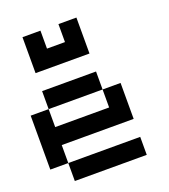

<svg xmlns="http://www.w3.org/2000/svg" viewBox="-158 -1002 982 1115"><g transform="rotate(-20 333.5 -444.5)"><path d="M444.4 -444.4H111.1V-555.6H444.4ZM111.1 -222.2V-111.1H0V-444.4H111.1V-333.3H444.4V-444.4H555.6V-222.2ZM555.6 0H111.1V-111.1H555.6ZM111.1 -888.9H222.2V-777.8H333.3V-888.9H444.4V-666.7H111.1Z"/></g></svg>

Font: Pixeloid Sans
Style: Regular
Weight: 400
Designer: GGBotNet
Foundry: GGBotNet
Version: 0.5